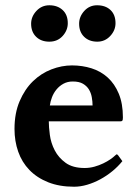

<svg xmlns="http://www.w3.org/2000/svg" viewBox="-20 -696 516 728"><path d="M165 -236Q165 -215 169 -184.5Q173 -154 187.5 -126Q202 -98 229 -78.5Q256 -59 301 -59Q320 -59 338 -64Q356 -69 371.5 -76.5Q387 -84 398.5 -92Q410 -100 416 -106Q419 -109 421.5 -110.5Q424 -112 428 -107L444 -85Q427 -64 405.5 -46.5Q384 -29 360 -16Q336 -3 310.5 4.5Q285 12 261 12Q205 12 162.5 -5Q120 -22 91.5 -51.5Q63 -81 49 -121Q35 -161 35 -207Q35 -267 54.5 -312.5Q74 -358 105 -388Q136 -418 175 -433Q214 -448 253 -448Q292 -448 327 -437Q362 -426 388.5 -402Q415 -378 430.5 -340.5Q446 -303 446 -251Q446 -241 444 -238.5Q442 -236 437 -236ZM331 -296Q331 -311 328 -327.5Q325 -344 317 -357Q309 -370 294.5 -378.5Q280 -387 256 -387Q236 -387 220.5 -378.5Q205 -370 194 -356.5Q183 -343 177 -327Q171 -311 169 -296ZM98 -606Q98 -633 118 -654.5Q138 -676 167 -676Q198 -676 217.5 -658Q237 -640 237 -608Q237 -581 217.5 -559.5Q198 -538 167 -538Q136 -538 117 -556.5Q98 -575 98 -606ZM280 -606Q280 -633 299.5 -654.5Q319 -676 348 -676Q380 -676 399 -658Q418 -640 418 -608Q418 -581 398 -559.5Q378 -538 349 -538Q318 -538 299 -556.5Q280 -575 280 -606Z"/></svg>

Font: Lusitana
Style: Bold
Weight: 700
Designer: Ana Paula Megda
Foundry: Ana Paula Megda
Version: Version 1.000; ttfautohint (v1.1) -l 8 -r 50 -G 200 -x 14 -D